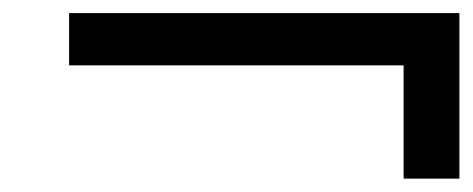

<svg xmlns="http://www.w3.org/2000/svg" viewBox="-20 -517 707 287"><path d="M666.7 -497.4V-250H583.3V-419.3H83.3V-497.4Z"/></svg>

Font: Monoid
Style: Regular
Weight: 400
Width: 4
Monospace: yes
Designer: Andreas Larsen (@larsenwork)
Version: Version 0.61